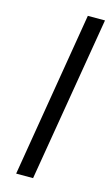

<svg xmlns="http://www.w3.org/2000/svg" viewBox="-114 -766 475 811"><g transform="rotate(15 124.0 -361.0)"><path d="M165 -722H240L119 0H45Z"/></g></svg>

Font: Nebula Sans Book
Style: Regular
Weight: 400
Italic angle: -9°
Designer: Paul D. Hunt for Adobe (as Source Sans)
Foundry: Nebula Entertainment & Broadcasting LLC
Version: Version 1.010